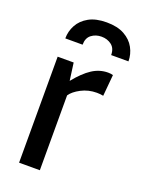

<svg xmlns="http://www.w3.org/2000/svg" viewBox="-135 -768 627 834"><g transform="rotate(20 178.5 -351.5)"><path d="M61 0V-490H135L146 -409Q183.5 -455.5 217.8 -477.8Q252 -500 291 -500Q303.5 -500 314 -497L305 -398Q298.5 -399.5 291.2 -400.2Q284 -401 275 -401Q236 -401 203.2 -383.8Q170.5 -366.5 157 -346V0ZM211 -703Q261 -703 293.2 -685Q325.5 -667 341.2 -638Q357 -609 357 -576H277Q277 -607 257.5 -622Q238 -637 211 -637Q184 -637 164.5 -622Q145 -607 145 -576H65Q65 -609 80.8 -638Q96.5 -667 128.8 -685Q161 -703 211 -703Z"/></g></svg>

Font: Cabin Resolve
Style: Regular-Resolve
Weight: 400
Designer: Pablo Impallari
Foundry: Pablo Impallari. http://www.impallari.com Igino Marini. http://www.ikern.com
Version: Version 3.001